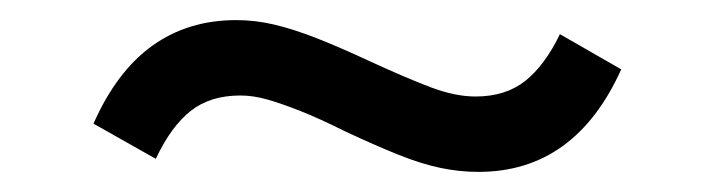

<svg xmlns="http://www.w3.org/2000/svg" viewBox="-20 -382 711 191"><path d="M456 -211Q437 -211 418 -215Q399 -219 376.5 -228Q354 -237 324 -251Q298 -264 279 -271.5Q260 -279 246 -283Q232 -287 219 -287Q189 -287 169.5 -271.5Q150 -256 135 -224L73 -259Q96 -311 131.5 -336.5Q167 -362 215 -362Q234 -362 253 -357.5Q272 -353 295 -344Q318 -335 348 -321Q385 -304 409 -295Q433 -286 453 -286Q483 -286 502.5 -301.5Q522 -317 537 -348L598 -313Q575 -262 539.5 -236.5Q504 -211 456 -211Z"/></svg>

Font: Nunito Sans 10pt SemiExpanded SemiBold
Style: Regular
Weight: 600
Width: 6
Designer: Vernon Adams
Foundry: Vernon Adams
Version: Version 3.101;gftools[0.9.27]